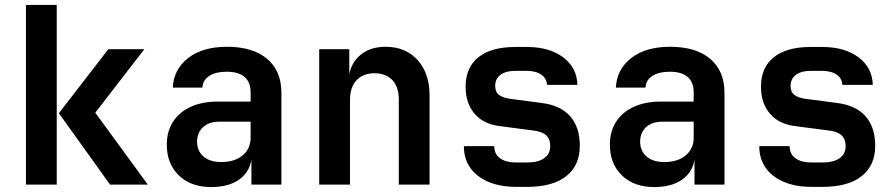

<svg xmlns="http://www.w3.org/2000/svg" viewBox="-20 -750 3640 780"><path d="M427.2 0 219.2 -290 420 -550H566.3L367.1 -292.2L580.5 0ZM85.4 0V-730H210.5V0Z M838.5 10Q755.3 10 706.5 -37.5Q657.6 -85 657.6 -162Q657.6 -215.9 682.7 -255.1Q707.7 -294.3 754.3 -315.8Q800.9 -337.3 864.4 -337.3H998.1V-375.6Q998.1 -416.1 973.5 -437.4Q948.9 -458.6 901 -458.6Q857.2 -458.6 830.7 -441.9Q804.3 -425.3 802.3 -394.2H681.9Q685.7 -468.6 744.4 -514.3Q803.1 -560 902.2 -560Q1007.4 -560 1065.3 -510.8Q1123.2 -461.7 1123.2 -373.3V0H1001.4V-105.3H981.2L1002.8 -122.9Q1002.8 -82.3 982.8 -52.5Q962.8 -22.6 926.1 -6.3Q889.4 10 838.5 10ZM878.7 -91.7Q933.6 -91.7 965.8 -118.8Q998.1 -145.8 998.1 -190.9V-255.6H870.3Q828.6 -255.6 804.6 -233.2Q780.6 -210.8 780.6 -174.4Q780.6 -137.1 806.5 -114.4Q832.3 -91.7 878.7 -91.7Z M1276.8 0V-550H1399V-445H1432.6L1396 -415.8Q1396.6 -482 1437.7 -521Q1478.7 -560 1546.6 -560Q1627.8 -560 1676.5 -506.1Q1725.2 -452.1 1725.2 -361.2V0H1600.1V-345.8Q1600.1 -397.1 1573.9 -424.8Q1547.6 -452.4 1501.8 -452.4Q1455.2 -452.4 1428.5 -424.1Q1401.9 -395.9 1401.9 -344.1V0Z M2077.4 9.2Q2012.3 9.2 1964.4 -11.1Q1916.5 -31.3 1890.5 -68.3Q1864.5 -105.3 1864.5 -156.3H1987.9Q1987.9 -124.1 2011.4 -107Q2034.9 -89.9 2077.4 -89.9H2121.4Q2166.1 -89.9 2190.7 -107.2Q2215.3 -124.5 2215.3 -156.3Q2215.3 -185.9 2198.1 -200.9Q2181 -216 2145.6 -220L2008.8 -237.9Q1942.9 -246.4 1907.2 -289Q1871.5 -331.6 1871.5 -397.6Q1871.5 -476 1923.7 -517.6Q1975.8 -559.2 2073.9 -559.2H2119.7Q2211.9 -559.2 2268 -517Q2324.1 -474.9 2325.7 -405.1H2202Q2201.1 -431.1 2179.1 -446.6Q2157.1 -462.1 2119.7 -462.1H2073.9Q2034.3 -462.1 2013 -445.8Q1991.7 -429.5 1991.7 -401.1Q1991.7 -376 2007.5 -364.3Q2023.4 -352.5 2052.9 -348.5L2182 -331.5Q2258.5 -321.5 2297 -276.9Q2335.5 -232.4 2335.5 -157.5Q2335.5 -78.2 2280.6 -34.5Q2225.7 9.2 2121.4 9.2Z M2638.5 10Q2555.3 10 2506.5 -37.5Q2457.6 -85 2457.6 -162Q2457.6 -215.9 2482.7 -255.1Q2507.7 -294.3 2554.3 -315.8Q2600.9 -337.3 2664.4 -337.3H2798.1V-375.6Q2798.1 -416.1 2773.5 -437.4Q2748.9 -458.6 2701 -458.6Q2657.2 -458.6 2630.7 -441.9Q2604.3 -425.3 2602.3 -394.2H2481.9Q2485.7 -468.6 2544.4 -514.3Q2603.1 -560 2702.2 -560Q2807.4 -560 2865.3 -510.8Q2923.2 -461.7 2923.2 -373.3V0H2801.4V-105.3H2781.2L2802.8 -122.9Q2802.8 -82.3 2782.8 -52.5Q2762.8 -22.6 2726.1 -6.3Q2689.4 10 2638.5 10ZM2678.7 -91.7Q2733.6 -91.7 2765.8 -118.8Q2798.1 -145.8 2798.1 -190.9V-255.6H2670.3Q2628.6 -255.6 2604.6 -233.2Q2580.6 -210.8 2580.6 -174.4Q2580.6 -137.1 2606.5 -114.4Q2632.3 -91.7 2678.7 -91.7Z M3277.4 9.2Q3212.3 9.2 3164.4 -11.1Q3116.5 -31.3 3090.5 -68.3Q3064.5 -105.3 3064.5 -156.3H3187.9Q3187.9 -124.1 3211.4 -107Q3234.9 -89.9 3277.4 -89.9H3321.4Q3366.1 -89.9 3390.7 -107.2Q3415.3 -124.5 3415.3 -156.3Q3415.3 -185.9 3398.1 -200.9Q3381 -216 3345.6 -220L3208.8 -237.9Q3142.9 -246.4 3107.2 -289Q3071.5 -331.6 3071.5 -397.6Q3071.5 -476 3123.7 -517.6Q3175.8 -559.2 3273.9 -559.2H3319.7Q3411.9 -559.2 3468 -517Q3524.1 -474.9 3525.7 -405.1H3402Q3401.1 -431.1 3379.1 -446.6Q3357.1 -462.1 3319.7 -462.1H3273.9Q3234.3 -462.1 3213 -445.8Q3191.7 -429.5 3191.7 -401.1Q3191.7 -376 3207.5 -364.3Q3223.4 -352.5 3252.9 -348.5L3382 -331.5Q3458.5 -321.5 3497 -276.9Q3535.5 -232.4 3535.5 -157.5Q3535.5 -78.2 3480.6 -34.5Q3425.7 9.2 3321.4 9.2Z"/></svg>

Font: Atlassian Mono
Style: Regular
Weight: 400
Monospace: yes
Designer: Philipp Nurullin, Konstantin Bulenkov
Foundry: Modifications by Atlassian Pty Ltd, manufactured by JetBrains
Version: Version 2.304